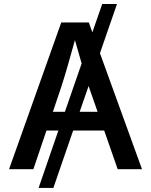

<svg xmlns="http://www.w3.org/2000/svg" viewBox="-20 -839 749 952"><path d="M560.1 -819.3 475.6 -575.2 684.1 0H563.5L496.6 -191.9H342.8L244.6 92.8H171.4L269.5 -191.9H210.4L145.5 0H24.9L283.7 -727.5H420.4L438 -678.7L486.8 -819.3ZM301.8 -284.7 384.8 -524.4Q370.1 -573.7 351.6 -640.1Q330.1 -562 313.2 -504.2Q296.4 -446.3 282.7 -404.8L242.2 -284.7ZM419.4 -412.6 375 -284.7H463.9L421.9 -404.8Q420.4 -408.7 419.4 -412.6Z"/></svg>

Font: Inter Medium
Style: Regular
Weight: 500
Designer: Rasmus Andersson
Foundry: rsms
Version: Version 4.001;git-9221beed3